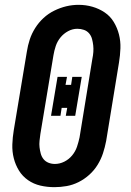

<svg xmlns="http://www.w3.org/2000/svg" viewBox="-20 -766 540 794"><path d="M205 8Q175 8 147 1.5Q119 -5 96 -21Q73 -37 58.5 -60.5Q44 -84 37 -111.5Q30 -139 31 -168.5Q32 -198 37 -228L91 -552Q95 -578 103 -602.5Q111 -627 125.5 -650Q140 -673 160 -691.5Q180 -710 204.5 -722Q229 -734 254 -740Q279 -746 305 -746Q335 -746 362.5 -738Q390 -730 413 -714.5Q436 -699 450.5 -675Q465 -651 472 -623.5Q479 -596 478 -566.5Q477 -537 472 -507L419 -183Q414 -157 406 -132.5Q398 -108 384 -85Q370 -62 349.5 -43.5Q329 -25 305 -13Q281 -1 255.5 3.5Q230 8 205 8ZM207 -88Q227 -88 246 -97.5Q265 -107 278.5 -123.5Q292 -140 298.5 -159.5Q305 -179 309 -198L362 -523Q365 -537 366 -551Q367 -565 365.5 -578.5Q364 -592 360.5 -605Q357 -618 348.5 -628Q340 -638 327 -642.5Q314 -647 300 -647Q280 -647 261.5 -637Q243 -627 230 -611Q217 -595 210.5 -575.5Q204 -556 201 -537L147 -212Q145 -198 143.5 -184Q142 -170 143.5 -157Q145 -144 148.5 -131Q152 -118 160 -108Q168 -98 180.5 -93Q193 -88 207 -88ZM191 -287 218 -448H257L251 -415H274L279 -448H318L291 -287H252L258 -320H235L230 -287Z"/></svg>

Font: Iosevka Slab
Style: Bold Italic
Weight: 700
Italic angle: -9°
Monospace: yes
Designer: Belleve Invis
Foundry: Belleve Invis
Version: Version 11.1.0; ttfautohint (v1.8.3)